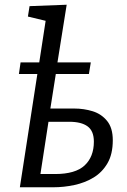

<svg xmlns="http://www.w3.org/2000/svg" viewBox="-20 -792 537 812"><path d="M60 -479 67 -528H146L173 -704L98 -722L105 -766L262 -772L223 -528H364L356 -479H216L193 -333H294Q335 -333 372 -321.5Q409 -310 433 -280.5Q457 -251 457 -199Q457 -140 434.5 -101.5Q412 -63 375.5 -41Q339 -19 294.5 -9.5Q250 0 206 0H64L138 -479ZM273 -277H185L151 -56H213Q299 -56 338 -92.5Q377 -129 377 -193Q377 -238 350.5 -257.5Q324 -277 273 -277Z"/></svg>

Font: Bitter
Style: Italic
Weight: 400
Italic angle: -9°
Designer: Sol Matas, and Bitter project Authors
Foundry: Sol Matas
Version: Version 2.001